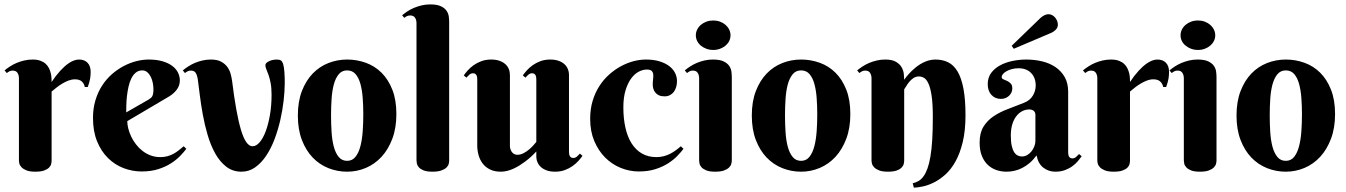

<svg xmlns="http://www.w3.org/2000/svg" viewBox="-20 -780 6176 881"><path d="M216.8 -403.8Q235.4 -432.1 256.3 -455.1Q265.1 -464.8 275.4 -474.1Q285.6 -483.4 296.6 -490.7Q307.6 -498 319.3 -502.4Q331.1 -506.8 342.8 -506.8Q367.7 -506.8 381.8 -491.9Q396 -477.1 396 -450.2Q396 -433.6 393.3 -418.2Q390.6 -402.8 382.8 -380.9H369.1Q366.2 -396 355.5 -406Q344.7 -416 324.2 -416Q309.1 -416 294.4 -410.4Q279.8 -404.8 265.9 -396.5Q252 -388.2 239.5 -378.4Q227.1 -368.7 216.8 -359.9V-43Q216.8 -36.6 214.8 -27.8Q212.9 -19 205.3 -11.2Q197.8 -3.4 182.9 2.2Q168 7.8 142.1 7.8Q116.2 7.8 101.3 1.7Q86.4 -4.4 78.6 -12.7Q70.8 -21 68.8 -29.8Q66.9 -38.6 66.9 -43.9V-420.9Q66.9 -435.1 60.3 -445.6Q53.7 -456.1 38.1 -456.1Q29.8 -456.1 23.9 -453.1Q18.1 -450.2 11.2 -444.8L1 -457Q12.2 -466.3 26.1 -475.3Q40 -484.4 56.2 -491.2Q72.3 -498 90.8 -502.4Q109.4 -506.8 129.9 -506.8Q150.9 -506.8 165.8 -501.2Q180.7 -495.6 190.2 -486.6Q199.7 -477.5 205.1 -466.3Q210.4 -455.1 213.1 -443.6Q215.8 -432.1 216.3 -421.6Q216.8 -411.1 216.8 -403.8Z M564 -224.1Q564 -208.5 568.6 -190.2Q573.2 -171.9 582 -153.3Q590.8 -134.8 603.8 -117.9Q616.7 -101.1 633.5 -87.9Q650.4 -74.7 670.9 -66.9Q691.4 -59.1 715.8 -59.1Q732.9 -59.1 747.6 -63Q762.2 -66.9 774.9 -73.7Q787.6 -80.6 799.3 -89.6Q811 -98.6 822.8 -108.9L835 -97.2Q823.7 -82 806.2 -64Q788.6 -45.9 763.7 -30Q738.8 -14.2 705.6 -3.7Q672.4 6.8 629.9 6.8Q587.4 6.8 547.1 -8.5Q506.8 -23.9 475.6 -54.7Q444.3 -85.4 425.5 -131.3Q406.7 -177.2 406.7 -238.8Q406.7 -283.2 418 -320.3Q429.2 -357.4 448.5 -387.2Q467.8 -417 493.4 -439.5Q519 -461.9 547.4 -476.8Q575.7 -491.7 605.2 -499.3Q634.8 -506.8 662.1 -506.8Q698.2 -506.8 725.1 -499Q752 -491.2 769.8 -478Q787.6 -464.8 796.4 -447.5Q805.2 -430.2 805.2 -411.1Q805.2 -388.2 792 -369.9Q778.8 -351.6 756.8 -337.9ZM662.1 -323.2Q668.5 -327.1 672.6 -330.8Q676.8 -334.5 679.2 -339.6Q681.6 -344.7 682.9 -352.3Q684.1 -359.9 684.1 -371.1Q684.1 -383.3 681.4 -398.2Q678.7 -413.1 672.4 -426.3Q666 -439.5 656.2 -448.2Q646.5 -457 632.8 -457Q615.2 -457 602.8 -446.5Q590.3 -436 582.3 -419.4Q574.2 -402.8 569.6 -381.6Q564.9 -360.4 562.5 -338.9Q560.1 -317.4 559.6 -297.6Q559.1 -277.8 559.1 -264.2Z M887.7 -415Q884.8 -434.6 878.2 -445.3Q871.6 -456.1 856 -456.1Q847.7 -456.1 841.6 -453.1Q835.4 -450.2 828.6 -444.8L818.8 -457Q830.1 -466.3 844 -475.3Q857.9 -484.4 874 -491.2Q890.1 -498 908.7 -502.4Q927.2 -506.8 947.8 -506.8Q977.1 -506.8 995.1 -496.8Q1013.2 -486.8 1023.7 -471.9Q1034.2 -457 1038.6 -439.9Q1043 -422.9 1044.9 -409.2Q1063 -261.2 1085.4 -185.1Q1107.9 -108.9 1138.7 -108.9Q1155.8 -108.9 1171.6 -127.4Q1187.5 -146 1199.5 -178.2Q1211.4 -210.4 1218.8 -253.4Q1226.1 -296.4 1226.1 -345.2Q1226.1 -377.4 1221.7 -399.7Q1217.3 -421.9 1211.9 -437Q1206.5 -452.1 1202.1 -462.2Q1197.8 -472.2 1197.8 -480Q1197.8 -487.3 1203.6 -492.2Q1209.5 -497.1 1217.5 -500.5Q1225.6 -503.9 1234.1 -505.4Q1242.7 -506.8 1248 -506.8Q1262.2 -506.8 1268.6 -502.9Q1274.9 -499 1278.8 -487.8Q1283.2 -473.6 1284.9 -450.4Q1286.6 -427.2 1286.6 -400.9Q1286.6 -363.3 1281.5 -318.4Q1276.4 -273.4 1265.9 -228Q1255.4 -182.6 1239.3 -140.1Q1223.1 -97.7 1200.9 -64.7Q1178.7 -31.7 1150.6 -12Q1122.6 7.8 1087.9 7.8Q1047.4 7.8 1017.6 -15.6Q987.8 -39.1 967 -76.7Q946.3 -114.3 932.6 -161.1Q918.9 -208 910.4 -255.1Q901.9 -302.2 896.7 -344.5Q891.6 -386.7 887.7 -415Z M1346.7 -250Q1346.7 -314 1365.2 -362.1Q1383.8 -410.2 1414.8 -442.4Q1445.8 -474.6 1486.8 -490.7Q1527.8 -506.8 1572.8 -506.8Q1617.7 -506.8 1658.7 -491.9Q1699.7 -477.1 1730.7 -446.3Q1761.7 -415.5 1780.3 -368.4Q1798.8 -321.3 1798.8 -256.8Q1798.8 -192.9 1780.3 -143.6Q1761.7 -94.2 1730.7 -60.5Q1699.7 -26.9 1658.7 -9.5Q1617.7 7.8 1572.8 7.8Q1527.8 7.8 1486.8 -8.5Q1445.8 -24.9 1414.8 -57.1Q1383.8 -89.4 1365.2 -137.7Q1346.7 -186 1346.7 -250ZM1647 -254.9Q1647 -293.9 1644.3 -330.3Q1641.6 -366.7 1633.8 -395Q1626 -423.3 1611.3 -440.2Q1596.7 -457 1572.8 -457Q1548.8 -457 1534.2 -439.2Q1519.5 -421.4 1511.7 -392.3Q1503.9 -363.3 1501.5 -326.2Q1499 -289.1 1499 -250Q1499 -210.9 1501.5 -173.6Q1503.9 -136.2 1511.7 -106.9Q1519.5 -77.6 1534.2 -59.8Q1548.8 -42 1572.8 -42Q1596.7 -42 1611.3 -60.5Q1626 -79.1 1633.8 -109.4Q1641.6 -139.6 1644.3 -177.7Q1647 -215.8 1647 -254.9Z M2041 -43Q2041 -36.6 2038.8 -27.8Q2036.6 -19 2028.6 -11.2Q2020.5 -3.4 2005.1 2.2Q1989.7 7.8 1963.9 7.8Q1938 7.8 1923.3 1.7Q1908.7 -4.4 1901.6 -12.7Q1894.5 -21 1892.8 -29.8Q1891.1 -38.6 1891.1 -43.9V-673.8Q1891.1 -688 1884.5 -698.5Q1877.9 -709 1862.3 -709Q1854 -709 1847.9 -706.3Q1841.8 -703.6 1835 -698.2L1825.2 -710Q1836.4 -719.2 1850.1 -728.3Q1863.8 -737.3 1880.1 -744.1Q1896.5 -751 1915 -755.4Q1933.6 -759.8 1954.1 -759.8Q1985.8 -759.8 2003.4 -751.2Q2021 -742.7 2029.3 -730.2Q2037.6 -717.8 2039.3 -703.9Q2041 -689.9 2041 -679.2Z M2590.8 -85Q2590.8 -80.6 2591.3 -75.4Q2591.8 -70.3 2593.8 -65.7Q2595.7 -61 2599.6 -58.1Q2603.5 -55.2 2610.8 -55.2Q2620.1 -55.2 2627.4 -61.8Q2634.8 -68.4 2641.1 -75.2L2652.8 -64.9Q2645.5 -54.7 2634.5 -42.2Q2623.5 -29.8 2607.9 -18.6Q2592.3 -7.3 2572.3 0.2Q2552.2 7.8 2526.9 7.8Q2505.4 7.8 2489.5 2.2Q2473.6 -3.4 2462.6 -12.9Q2451.7 -22.5 2446.3 -35.4Q2440.9 -48.3 2440.9 -63V-85Q2416.5 -58.6 2389.6 -38.6Q2377.9 -29.8 2364.7 -21.5Q2351.6 -13.2 2337.4 -6.6Q2323.2 0 2308.1 3.9Q2293 7.8 2277.8 7.8Q2248.5 7.8 2227.8 -2.7Q2207 -13.2 2194.3 -30.3Q2181.6 -47.4 2175.8 -68.8Q2169.9 -90.3 2169.9 -111.8V-414.1Q2169.9 -418.5 2169.4 -423.6Q2168.9 -428.7 2167 -433.3Q2165 -438 2161.1 -440.9Q2157.2 -443.8 2149.9 -443.8Q2141.1 -443.8 2133.5 -437.3Q2126 -430.7 2120.1 -423.8L2107.9 -434.1Q2115.2 -444.3 2126.2 -456.8Q2137.2 -469.2 2152.8 -480.5Q2168.5 -491.7 2188.7 -499.3Q2209 -506.8 2233.9 -506.8Q2255.4 -506.8 2271.5 -501.2Q2287.6 -495.6 2298.3 -486.1Q2309.1 -476.6 2314.5 -463.6Q2319.8 -450.7 2319.8 -436V-109.9Q2319.8 -103 2322 -95.9Q2324.2 -88.9 2328.4 -83Q2332.5 -77.1 2338.9 -73.5Q2345.2 -69.8 2354 -69.8Q2368.2 -69.8 2382.3 -77.1Q2396.5 -84.5 2408.2 -94.5Q2419.9 -104.5 2428.5 -114.3Q2437 -124 2440.9 -128.9V-414.1Q2440.9 -418.5 2440.4 -423.6Q2439.9 -428.7 2438 -433.3Q2436 -438 2432.1 -440.9Q2428.2 -443.8 2420.9 -443.8Q2412.1 -443.8 2404.5 -437.3Q2397 -430.7 2391.1 -423.8L2378.9 -434.1Q2386.2 -444.3 2397.2 -456.8Q2408.2 -469.2 2423.8 -480.5Q2439.5 -491.7 2459.7 -499.3Q2480 -506.8 2504.9 -506.8Q2526.4 -506.8 2542.5 -501.2Q2558.6 -495.6 2569.3 -486.1Q2580.1 -476.6 2585.4 -463.6Q2590.8 -450.7 2590.8 -436Z M3029.3 -337.9Q3014.2 -337.9 3003.9 -342.5Q2993.7 -347.2 2987.3 -355Q2981 -362.8 2978 -372.3Q2975.1 -381.8 2975.1 -392.1Q2975.1 -405.3 2976.8 -417.5Q2978.5 -429.7 2977.3 -439.5Q2976.1 -449.2 2969.7 -455.1Q2963.4 -460.9 2947.3 -460.9Q2930.2 -460.9 2911.1 -451.2Q2892.1 -441.4 2876.5 -420.4Q2860.8 -399.4 2850.6 -366.5Q2840.3 -333.5 2840.3 -287.1Q2840.3 -235.8 2849.9 -193.6Q2859.4 -151.4 2878.4 -121.6Q2897.5 -91.8 2925.8 -75.4Q2954.1 -59.1 2992.2 -59.1Q3009.3 -59.1 3024.7 -63Q3040 -66.9 3053.7 -73.7Q3067.4 -80.6 3079.8 -89.6Q3092.3 -98.6 3104 -108.9L3116.2 -97.2Q3105 -82 3087.4 -64Q3069.8 -45.9 3044.9 -30Q3020 -14.2 2986.8 -3.7Q2953.6 6.8 2911.1 6.8Q2868.7 6.8 2828.4 -9.5Q2788.1 -25.9 2756.8 -57.1Q2725.6 -88.4 2706.8 -133.1Q2688 -177.7 2688 -234.9Q2688 -279.3 2699.2 -316.7Q2710.4 -354 2729.7 -384.3Q2749 -414.6 2774.7 -437.5Q2800.3 -460.4 2828.6 -475.8Q2856.9 -491.2 2886.5 -499Q2916 -506.8 2943.4 -506.8Q2979.5 -506.8 3006.3 -498.5Q3033.2 -490.2 3051 -476.6Q3068.8 -462.9 3077.6 -445.1Q3086.4 -427.2 3086.4 -408.2Q3086.4 -394 3082.8 -381.1Q3079.1 -368.2 3072 -358.6Q3064.9 -349.1 3054.2 -343.5Q3043.5 -337.9 3029.3 -337.9Z M3337.9 -43.9Q3337.9 -37.6 3335.7 -28.6Q3333.5 -19.5 3325.4 -11.5Q3317.4 -3.4 3302.2 2.2Q3287.1 7.8 3261.2 7.8Q3235.4 7.8 3220.7 1.7Q3206.1 -4.4 3198.7 -12.7Q3191.4 -21 3189.7 -29.8Q3188 -38.6 3188 -43.9V-420.9Q3188 -435.1 3181.4 -445.6Q3174.8 -456.1 3159.2 -456.1Q3150.9 -456.1 3145 -453.1Q3139.2 -450.2 3132.3 -444.8L3122.1 -457Q3133.3 -466.3 3147.2 -475.3Q3161.1 -484.4 3177.2 -491.2Q3193.4 -498 3211.9 -502.4Q3230.5 -506.8 3251 -506.8Q3282.7 -506.8 3300.3 -498.3Q3317.9 -489.7 3326.2 -477.3Q3334.5 -464.8 3336.2 -450.7Q3337.9 -436.5 3337.9 -425.8ZM3172.9 -618.2Q3172.9 -631.8 3179 -644.3Q3185.1 -656.7 3196 -666Q3207 -675.3 3221.4 -680.7Q3235.8 -686 3252.9 -686Q3269.5 -686 3283.9 -680.7Q3298.3 -675.3 3309.1 -666Q3319.8 -656.7 3325.9 -644.3Q3332 -631.8 3332 -618.2Q3332 -604 3325.9 -591.8Q3319.8 -579.6 3309.1 -570.6Q3298.3 -561.5 3283.9 -556.2Q3269.5 -550.8 3252.9 -550.8Q3235.8 -550.8 3221.4 -556.2Q3207 -561.5 3196 -570.6Q3185.1 -579.6 3179 -591.8Q3172.9 -604 3172.9 -618.2Z M3429.7 -250Q3429.7 -314 3448.2 -362.1Q3466.8 -410.2 3497.8 -442.4Q3528.8 -474.6 3569.8 -490.7Q3610.8 -506.8 3655.8 -506.8Q3700.7 -506.8 3741.7 -491.9Q3782.7 -477.1 3813.7 -446.3Q3844.7 -415.5 3863.3 -368.4Q3881.8 -321.3 3881.8 -256.8Q3881.8 -192.9 3863.3 -143.6Q3844.7 -94.2 3813.7 -60.5Q3782.7 -26.9 3741.7 -9.5Q3700.7 7.8 3655.8 7.8Q3610.8 7.8 3569.8 -8.5Q3528.8 -24.9 3497.8 -57.1Q3466.8 -89.4 3448.2 -137.7Q3429.7 -186 3429.7 -250ZM3730 -254.9Q3730 -293.9 3727.3 -330.3Q3724.6 -366.7 3716.8 -395Q3709 -423.3 3694.3 -440.2Q3679.7 -457 3655.8 -457Q3631.8 -457 3617.2 -439.2Q3602.5 -421.4 3594.7 -392.3Q3586.9 -363.3 3584.5 -326.2Q3582 -289.1 3582 -250Q3582 -210.9 3584.5 -173.6Q3586.9 -136.2 3594.7 -106.9Q3602.5 -77.6 3617.2 -59.8Q3631.8 -42 3655.8 -42Q3679.7 -42 3694.3 -60.5Q3709 -79.1 3716.8 -109.4Q3724.6 -139.6 3727.3 -177.7Q3730 -215.8 3730 -254.9Z M4260.3 -243.2Q4260.3 -304.7 4254.6 -341.6Q4249 -378.4 4239.7 -397.7Q4230.5 -417 4219.2 -423.1Q4208 -429.2 4196.3 -429.2Q4182.1 -429.2 4171.1 -421.6Q4160.2 -414.1 4152.1 -404.3Q4144 -394.5 4138.4 -384.8Q4132.8 -375 4128.9 -370.1V-43.9Q4128.9 -37.6 4127 -28.6Q4125 -19.5 4117.4 -11.5Q4109.9 -3.4 4095 2.2Q4080.1 7.8 4054.2 7.8Q4028.3 7.8 4013.4 1.7Q3998.5 -4.4 3990.7 -12.7Q3982.9 -21 3981 -29.8Q3979 -38.6 3979 -43.9V-420.9Q3979 -435.1 3972.4 -445.6Q3965.8 -456.1 3950.2 -456.1Q3941.9 -456.1 3936 -453.1Q3930.2 -450.2 3923.3 -444.8L3913.1 -457Q3924.3 -466.3 3938.2 -475.3Q3952.1 -484.4 3968.3 -491.2Q3984.4 -498 4002.9 -502.4Q4021.5 -506.8 4042 -506.8Q4073.7 -506.8 4091.3 -496.3Q4108.9 -485.8 4117.2 -471.2Q4125.5 -456.5 4127.2 -440.7Q4128.9 -424.8 4128.9 -414.1Q4147 -439.9 4169.9 -460.4Q4179.2 -469.2 4190.7 -477.5Q4202.1 -485.8 4215.1 -492.4Q4228 -499 4242.4 -502.9Q4256.8 -506.8 4272 -506.8Q4305.2 -506.8 4330.8 -494.1Q4356.4 -481.4 4374 -451.7Q4391.6 -421.9 4400.9 -372.8Q4410.2 -323.7 4410.2 -251Q4410.2 -180.2 4397.5 -127.9Q4384.8 -75.7 4364.3 -39.1Q4343.8 -2.4 4317.9 20.8Q4292 43.9 4265.6 57.1Q4239.3 70.3 4215.1 75.4Q4190.9 80.6 4173.3 81.1L4168 61Q4182.6 57.6 4195.1 50.3Q4207.5 43 4217.8 28.8Q4228 14.6 4235.8 -7.1Q4243.7 -28.8 4249.3 -61.5Q4254.9 -94.2 4257.6 -138.9Q4260.3 -183.6 4260.3 -243.2Z M4731 -252.9Q4731 -265.1 4723.1 -271.5Q4715.3 -277.8 4703.1 -277.8Q4686 -277.8 4670.7 -270Q4655.3 -262.2 4643.6 -247.1Q4631.8 -231.9 4625 -209.7Q4618.2 -187.5 4618.2 -158.2Q4618.2 -129.9 4622.3 -111.3Q4626.5 -92.8 4633.5 -81.8Q4640.6 -70.8 4649.9 -66.4Q4659.2 -62 4669.4 -62Q4682.1 -62 4693.4 -68.6Q4704.6 -75.2 4712.9 -85.4Q4721.2 -95.7 4726.1 -108.4Q4731 -121.1 4731 -133.8ZM4653.3 -466.8Q4636.7 -466.8 4622.6 -462.9Q4608.4 -459 4598.1 -453.1Q4587.9 -447.3 4582 -440.2Q4576.2 -433.1 4576.2 -426.8Q4576.2 -419.4 4583.7 -416.3Q4591.3 -413.1 4600.6 -408.9Q4609.9 -404.8 4617.4 -397.2Q4625 -389.6 4625 -374Q4625 -363.8 4620.8 -355.2Q4616.7 -346.7 4609.6 -340.1Q4602.5 -333.5 4593 -329.8Q4583.5 -326.2 4573.2 -326.2Q4545.9 -326.2 4529.1 -344.7Q4512.2 -363.3 4512.2 -394Q4512.2 -423.8 4527.8 -445.1Q4543.5 -466.3 4568.6 -480Q4593.8 -493.7 4625.5 -500.2Q4657.2 -506.8 4689 -506.8Q4727.1 -506.8 4761.7 -498.5Q4796.4 -490.2 4823 -472.2Q4849.6 -454.1 4865.5 -426.3Q4881.3 -398.4 4881.3 -358.9V-83Q4881.3 -78.6 4881.8 -73.2Q4882.3 -67.9 4884.3 -63.5Q4886.2 -59.1 4890.1 -56.2Q4894 -53.2 4901.4 -53.2Q4910.2 -53.2 4917.7 -59.8Q4925.3 -66.4 4931.2 -73.2L4943.4 -63Q4936 -52.7 4925.8 -40.5Q4915.5 -28.3 4900.9 -17.6Q4886.2 -6.8 4866.7 0.5Q4847.2 7.8 4822.3 7.8Q4791.5 7.8 4767.6 -10.5Q4743.7 -28.8 4736.3 -66.9Q4720.7 -45.9 4703.9 -31.7Q4687 -17.6 4669.4 -8.8Q4651.9 0 4634 3.9Q4616.2 7.8 4598.1 7.8Q4574.7 7.8 4552.7 0.5Q4530.8 -6.8 4513.4 -22.7Q4496.1 -38.6 4485.6 -64Q4475.1 -89.4 4475.1 -126Q4475.1 -170.4 4492.7 -198.7Q4510.3 -227.1 4538.8 -246.3Q4567.4 -265.6 4603.8 -279.3Q4640.1 -293 4678.2 -308.1Q4706.5 -319.3 4719.5 -341.6Q4732.4 -363.8 4732.4 -387.2Q4732.4 -423.3 4711.2 -445.1Q4689.9 -466.8 4653.3 -466.8ZM4622.1 -569.8 4754.9 -698.2Q4763.2 -705.6 4772.5 -710.2Q4781.7 -714.8 4791 -714.8Q4799.8 -714.8 4807.6 -710.7Q4815.4 -706.5 4821.3 -699.7Q4827.1 -692.9 4830.6 -684.3Q4834 -675.8 4834 -667Q4834 -654.3 4825.4 -644.8Q4816.9 -635.3 4805.2 -629.9L4631.8 -556.2Z M5165 -403.8Q5183.6 -432.1 5204.6 -455.1Q5213.4 -464.8 5223.6 -474.1Q5233.9 -483.4 5244.9 -490.7Q5255.9 -498 5267.6 -502.4Q5279.3 -506.8 5291 -506.8Q5315.9 -506.8 5330.1 -491.9Q5344.2 -477.1 5344.2 -450.2Q5344.2 -433.6 5341.6 -418.2Q5338.9 -402.8 5331.1 -380.9H5317.4Q5314.5 -396 5303.7 -406Q5293 -416 5272.5 -416Q5257.3 -416 5242.7 -410.4Q5228 -404.8 5214.1 -396.5Q5200.2 -388.2 5187.7 -378.4Q5175.3 -368.7 5165 -359.9V-43Q5165 -36.6 5163.1 -27.8Q5161.1 -19 5153.6 -11.2Q5146 -3.4 5131.1 2.2Q5116.2 7.8 5090.3 7.8Q5064.5 7.8 5049.6 1.7Q5034.7 -4.4 5026.9 -12.7Q5019 -21 5017.1 -29.8Q5015.1 -38.6 5015.1 -43.9V-420.9Q5015.1 -435.1 5008.5 -445.6Q5002 -456.1 4986.3 -456.1Q4978 -456.1 4972.2 -453.1Q4966.3 -450.2 4959.5 -444.8L4949.2 -457Q4960.4 -466.3 4974.4 -475.3Q4988.3 -484.4 5004.4 -491.2Q5020.5 -498 5039.1 -502.4Q5057.6 -506.8 5078.1 -506.8Q5099.1 -506.8 5114 -501.2Q5128.9 -495.6 5138.4 -486.6Q5147.9 -477.5 5153.3 -466.3Q5158.7 -455.1 5161.4 -443.6Q5164.1 -432.1 5164.6 -421.6Q5165 -411.1 5165 -403.8Z M5562 -43.9Q5562 -37.6 5559.8 -28.6Q5557.6 -19.5 5549.6 -11.5Q5541.5 -3.4 5526.4 2.2Q5511.2 7.8 5485.4 7.8Q5459.5 7.8 5444.8 1.7Q5430.2 -4.4 5422.9 -12.7Q5415.5 -21 5413.8 -29.8Q5412.1 -38.6 5412.1 -43.9V-420.9Q5412.1 -435.1 5405.5 -445.6Q5398.9 -456.1 5383.3 -456.1Q5375 -456.1 5369.1 -453.1Q5363.3 -450.2 5356.4 -444.8L5346.2 -457Q5357.4 -466.3 5371.3 -475.3Q5385.3 -484.4 5401.4 -491.2Q5417.5 -498 5436 -502.4Q5454.6 -506.8 5475.1 -506.8Q5506.8 -506.8 5524.4 -498.3Q5542 -489.7 5550.3 -477.3Q5558.6 -464.8 5560.3 -450.7Q5562 -436.5 5562 -425.8ZM5397 -618.2Q5397 -631.8 5403.1 -644.3Q5409.2 -656.7 5420.2 -666Q5431.2 -675.3 5445.6 -680.7Q5460 -686 5477.1 -686Q5493.7 -686 5508.1 -680.7Q5522.5 -675.3 5533.2 -666Q5543.9 -656.7 5550 -644.3Q5556.2 -631.8 5556.2 -618.2Q5556.2 -604 5550 -591.8Q5543.9 -579.6 5533.2 -570.6Q5522.5 -561.5 5508.1 -556.2Q5493.7 -550.8 5477.1 -550.8Q5460 -550.8 5445.6 -556.2Q5431.2 -561.5 5420.2 -570.6Q5409.2 -579.6 5403.1 -591.8Q5397 -604 5397 -618.2Z M5653.8 -250Q5653.8 -314 5672.4 -362.1Q5690.9 -410.2 5721.9 -442.4Q5752.9 -474.6 5793.9 -490.7Q5835 -506.8 5879.9 -506.8Q5924.8 -506.8 5965.8 -491.9Q6006.8 -477.1 6037.8 -446.3Q6068.8 -415.5 6087.4 -368.4Q6106 -321.3 6106 -256.8Q6106 -192.9 6087.4 -143.6Q6068.8 -94.2 6037.8 -60.5Q6006.8 -26.9 5965.8 -9.5Q5924.8 7.8 5879.9 7.8Q5835 7.8 5793.9 -8.5Q5752.9 -24.9 5721.9 -57.1Q5690.9 -89.4 5672.4 -137.7Q5653.8 -186 5653.8 -250ZM5954.1 -254.9Q5954.1 -293.9 5951.4 -330.3Q5948.7 -366.7 5940.9 -395Q5933.1 -423.3 5918.5 -440.2Q5903.8 -457 5879.9 -457Q5856 -457 5841.3 -439.2Q5826.7 -421.4 5818.8 -392.3Q5811 -363.3 5808.6 -326.2Q5806.2 -289.1 5806.2 -250Q5806.2 -210.9 5808.6 -173.6Q5811 -136.2 5818.8 -106.9Q5826.7 -77.6 5841.3 -59.8Q5856 -42 5879.9 -42Q5903.8 -42 5918.5 -60.5Q5933.1 -79.1 5940.9 -109.4Q5948.7 -139.6 5951.4 -177.7Q5954.1 -215.8 5954.1 -254.9Z"/></svg>

Font: Berkshire Swash
Style: Regular
Weight: 700
Designer: Astigmatic (AOETI)
Foundry: Astigmatic (AOETI)
Version: Version 1.000